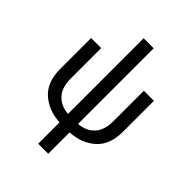

<svg xmlns="http://www.w3.org/2000/svg" viewBox="-262 -887 1227 1227"><g transform="rotate(45 351.0 -273.5)"><path d="M305.7 203.1V9.8Q203.6 4.9 135.5 -55.4Q67.4 -115.7 67.4 -234.4V-513.7H158.2V-239.3Q158.2 -157.2 198.5 -114.3Q238.8 -71.3 305.7 -66.4V-750H396.5V-66.4Q463.4 -71.3 503.7 -114.3Q543.9 -157.2 543.9 -239.3V-513.7H634.8V-234.4Q634.8 -115.7 566.7 -55.4Q498.5 4.9 396.5 9.8V203.1Z"/></g></svg>

Font: RobotoFlex
Style: Regular
Weight: 400
Designer: Berlow after Robertson
Foundry: Google
Version: Version 2.136